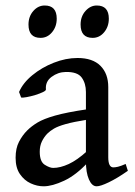

<svg xmlns="http://www.w3.org/2000/svg" viewBox="-20 -650 482 684"><path d="M435.5 -41.5Q397 -14.6 367.4 -0.5Q337.9 13.7 324.2 13.7Q307.6 13.7 296.9 -10.5Q286.1 -34.7 286.1 -75.7V-322.3Q286.1 -353 271 -373.8Q255.9 -394.5 213.9 -393.6Q186.5 -393.1 163.8 -376.2Q141.1 -359.4 143.6 -331.5Q144 -327.1 132.8 -321.8Q121.6 -316.4 105.5 -311.5Q89.4 -306.6 75 -304Q60.5 -301.3 55.2 -302.7L47.9 -322.3Q62 -355 95.5 -382.3Q128.9 -409.7 171.6 -426.5Q214.4 -443.4 256.3 -443.4Q310.1 -443.4 337.9 -415.5Q365.7 -387.7 365.7 -339.8V-89.8Q365.7 -53.7 383.8 -53.7Q390.6 -53.7 400.1 -55.9Q409.7 -58.1 427.7 -65.9ZM290.5 -223.6Q241.7 -215.8 214.1 -208Q186.5 -200.2 172.4 -191.9Q158.2 -183.6 148.4 -173.8Q136.7 -161.6 129.2 -146Q121.6 -130.4 121.6 -109.4Q121.6 -74.2 139.4 -63Q157.2 -51.8 169.4 -51.8Q194.8 -51.8 224.9 -65.7Q254.9 -79.6 290.5 -111.8L294.4 -72.8Q251.5 -26.4 208.7 -6.3Q166 13.7 135.3 13.7Q112.3 13.7 89.4 3.2Q66.4 -7.3 51 -29.8Q35.6 -52.2 35.6 -87.9Q35.6 -122.1 47.9 -145.3Q60.1 -168.5 76.7 -185.1Q91.8 -200.2 113.5 -213.4Q135.3 -226.6 176.5 -238.3Q217.8 -250 290.5 -260.7ZM182.1 -583.5Q182.1 -555.2 165.5 -535.2Q148.9 -515.1 124.5 -515.1Q81.5 -515.1 81.5 -562.5Q81.5 -591.3 98.6 -610.8Q115.7 -630.4 139.2 -630.4Q182.1 -630.4 182.1 -583.5ZM367.7 -583.5Q367.7 -555.2 351.1 -535.2Q334.5 -515.1 310.1 -515.1Q267.1 -515.1 267.1 -562.5Q267.1 -591.3 284.4 -610.8Q301.8 -630.4 324.7 -630.4Q367.7 -630.4 367.7 -583.5Z"/></svg>

Font: Namdhinggo
Style: Regular
Weight: 400
Designer: Victor Gaultney
Foundry: SIL International
Version: Version 3.001